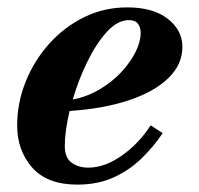

<svg xmlns="http://www.w3.org/2000/svg" viewBox="-20 -490 539 520"><path d="M155.5 -94.5Q155.5 -63 173.8 -49.5Q192 -36 219.5 -36Q263.5 -36 309.8 -68.5Q356 -101 388 -150.5L420.5 -129.5Q397 -94 364.5 -62Q332 -30 288.8 -10Q245.5 10 189.5 10Q108 10 67.2 -36.2Q26.5 -82.5 26.5 -150Q26.5 -211.5 49.5 -268.8Q72.5 -326 113.2 -371.5Q154 -417 208 -443.5Q262 -470 324.5 -470Q395 -470 434.5 -439Q474 -408 474 -363Q474 -315.5 436 -278.5Q398 -241.5 329.2 -218.5Q260.5 -195.5 168.5 -189.5Q155.5 -135 155.5 -94.5ZM329 -435.5Q298.5 -435.5 269.5 -403.8Q240.5 -372 216.5 -322.8Q192.5 -273.5 177 -220.5Q216 -228 249.5 -247.8Q283 -267.5 308 -294.2Q333 -321 347 -349Q361 -377 361 -400.5Q361 -416 353.5 -425.8Q346 -435.5 329 -435.5Z"/></svg>

Font: Bodoni* 06pt
Style: Bold Italic
Weight: 700
Italic angle: -13°
Version: Version 2.3